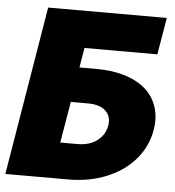

<svg xmlns="http://www.w3.org/2000/svg" viewBox="-52 -776 752 824"><g transform="rotate(5 324.0 -363.5)"><path d="M1.4 0 122.2 -727.3H633.5L606.5 -568.2H292.6L278.4 -483H353.7Q421.9 -483 475.9 -465.9Q529.8 -448.9 564.5 -418Q599.1 -387.1 613.6 -342.5Q628.2 -297.9 619.3 -244.3Q607.2 -172.6 560 -117Q512.8 -61.4 438 -30.7Q363.3 0 272.7 0ZM224.4 -154.8H298.3Q350.1 -154.8 383.3 -180Q416.5 -205.3 423.3 -245.7Q430 -284.1 405 -308.2Q380 -332.4 328.1 -332.4H254.3Z"/></g></svg>

Font: Karasuma Gothic
Style: Italic
Weight: 900
Italic angle: -9.39999°
Designer: Rasmus Andersson / Ryoko Nishizuka
Foundry: Genbu
Version: Version 1.00